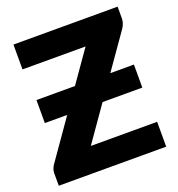

<svg xmlns="http://www.w3.org/2000/svg" viewBox="-132 -836 873 944"><g transform="rotate(-20 305.0 -364.0)"><path d="M588 -667.5Q588 -654.5 583.8 -642Q579.5 -629.5 572 -618.5L442.5 -433.5H566V-313H358L230 -130H577V0H15V-65Q15 -76.5 19 -87.8Q23 -99 30 -108.5L173 -313H56V-433.5H257.5L373 -598.5H43V-728.5H588Z"/></g></svg>

Font: Lato ExtraBold
Style: Regular
Weight: 800
Designer: Lukasz Dziedzic with Adam Twardoch and Botio Nikoltchev
Foundry: tyPoland Lukasz Dziedzic
Version: Version 2.015; 2015-08-06; http://www.latofonts.com/